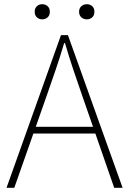

<svg xmlns="http://www.w3.org/2000/svg" viewBox="-20 -893 614 913"><path d="M11 0 270 -726H303L563 0H523L372 -435Q349 -501 329 -560.5Q309 -620 289 -688H285Q265 -620 244.5 -560.5Q224 -501 201 -435L48 0ZM123 -258V-290H447V-258ZM180 -801Q166 -801 155.5 -810.5Q145 -820 145 -837Q145 -854 155.5 -863.5Q166 -873 180 -873Q196 -873 206.5 -863.5Q217 -854 217 -837Q217 -820 206.5 -810.5Q196 -801 180 -801ZM393 -801Q378 -801 367 -810.5Q356 -820 356 -837Q356 -854 367 -863.5Q378 -873 393 -873Q408 -873 418.5 -863.5Q429 -854 429 -837Q429 -820 418.5 -810.5Q408 -801 393 -801Z"/></svg>

Font: Noto Sans SC Thin
Style: Regular
Weight: 100
Designer: Ryoko NISHIZUKA 西塚涼子 (kana, bopomofo & ideographs); Paul D. Hunt (Latin, Greek & Cyrillic); Sandoll Communications 산돌커뮤니
Foundry: Adobe
Version: Version 2.004-H2;hotconv 1.0.118;makeotfexe 2.5.65603